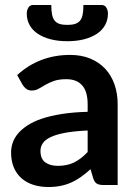

<svg xmlns="http://www.w3.org/2000/svg" viewBox="-20 -743 548 771"><path d="M49 -441.5Q137.5 -522.5 262 -522.5Q307 -522.5 342.5 -507.8Q378 -493 402.5 -466.8Q427 -440.5 439.8 -404Q452.5 -367.5 452.5 -324V0H396.5Q379 0 369.5 -5.2Q360 -10.5 354.5 -26.5L343.5 -63.5Q324 -46 305.5 -32.8Q287 -19.5 267 -10.5Q247 -1.5 224.2 3.2Q201.5 8 174 8Q141.5 8 114 -0.8Q86.5 -9.5 66.5 -27Q46.5 -44.5 35.5 -70.5Q24.5 -96.5 24.5 -131Q24.5 -150.5 31 -169.8Q37.5 -189 52.2 -206.5Q67 -224 90.5 -239.5Q114 -255 148.2 -266.5Q182.5 -278 228 -285.2Q273.5 -292.5 332 -294V-324Q332 -375.5 310 -400.2Q288 -425 246.5 -425Q216.5 -425 196.8 -418Q177 -411 162 -402.2Q147 -393.5 134.8 -386.5Q122.5 -379.5 107.5 -379.5Q94.5 -379.5 85.5 -386.2Q76.5 -393 71 -402ZM332 -219Q278.5 -216.5 242 -209.8Q205.5 -203 183.5 -192.5Q161.5 -182 152 -168Q142.5 -154 142.5 -137.5Q142.5 -105 161.8 -91Q181 -77 212 -77Q250 -77 277.8 -90.8Q305.5 -104.5 332 -132.5ZM250.5 -643Q269 -643 281.5 -647Q294 -651 301.5 -660.2Q309 -669.5 312 -685Q315 -700.5 315 -723H388Q401 -723 407.2 -712.2Q413.5 -701.5 413.5 -688.5Q413.5 -663 402 -642.2Q390.5 -621.5 369 -607.2Q347.5 -593 317.5 -585.2Q287.5 -577.5 250.5 -577.5Q213.5 -577.5 183.5 -585.2Q153.5 -593 132 -607.2Q110.5 -621.5 99 -642.2Q87.5 -663 87.5 -688.5Q87.5 -701.5 93.8 -712.2Q100 -723 113 -723H186Q186 -700.5 189 -685Q192 -669.5 199.5 -660.2Q207 -651 219.2 -647Q231.5 -643 250.5 -643Z"/></svg>

Font: Lato
Style: Bold
Weight: 700
Designer: Lukasz Dziedzic with Adam Twardoch and Botio Nikoltchev
Foundry: tyPoland Lukasz Dziedzic
Version: Version 2.010; 2014-09-01; http://www.latofonts.com/; ttfaut